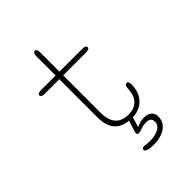

<svg xmlns="http://www.w3.org/2000/svg" viewBox="-245 -782 1109 1109"><g transform="rotate(-45 309.5 -227.0)"><path d="M109.5 -445.5Q81 -445.5 81 -461Q81 -476 109.5 -476H228.5V-633.5Q228.5 -662 244.5 -662Q260 -662 260 -633.5V-476H446Q475 -476 475 -461Q475 -445.5 446 -445.5H260V-145.5Q260 -96.5 274.2 -68.5Q288.5 -40.5 312.8 -29.2Q337 -18 367.5 -18Q413.5 -18 441.2 -45.2Q469 -72.5 471 -131.5Q471.5 -141.5 475 -148.5Q478.5 -155.5 487.5 -155.5Q497 -155.5 499.8 -148.5Q502.5 -141.5 502.5 -131.5Q502.5 -87 485.5 -55.2Q468.5 -23.5 438.2 -6.8Q408 10 368 10Q328.5 10 296.8 -3Q265 -16 246.8 -47.8Q228.5 -79.5 228.5 -136V-445.5ZM347 208Q338 208 328.5 207.5Q319 207 309.5 205Q284 199.5 284 187.5Q284 180.5 288.5 177Q293 173.5 302 173.5Q308 173.5 315.5 175Q321 176 330.8 176.8Q340.5 177.5 348.5 177.5Q388.5 177.5 417.2 162.2Q446 147 446 118Q446 100 435.2 92.2Q424.5 84.5 409 84.5Q392 84.5 380.5 87Q369 89.5 360 93.5Q353.5 96 347.2 97.8Q341 99.5 334 99.5Q328 99.5 324.2 96.8Q320.5 94 320.5 87Q320.5 84 321.8 79.2Q323 74.5 324.5 70L346.5 0Q348 -4.5 352.8 -9.8Q357.5 -15 365 -15Q370.5 -15 374 -12.2Q377.5 -9.5 377.5 -5Q377.5 -4 377.2 -2.5Q377 -1 376.5 0L355 72.5Q366.5 66 383 61Q399.5 56 416.5 56Q433.5 56 448 61.5Q462.5 67 471.8 79.2Q481 91.5 481 111Q481 143.5 462.5 165.2Q444 187 413.8 197.5Q383.5 208 347 208Z"/></g></svg>

Font: Sono Monospace ExtraLight
Style: Regular
Weight: 250
Version: Version 2.112